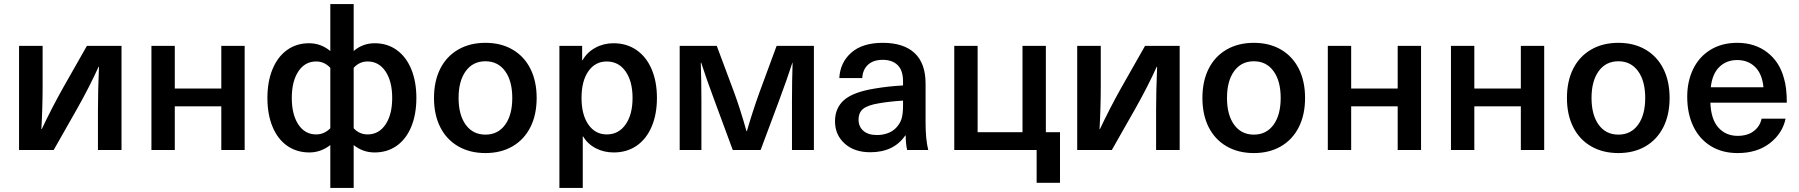

<svg xmlns="http://www.w3.org/2000/svg" viewBox="-20 -732 8778 937"><path d="M458 0V-192Q458 -288 463 -406H461Q418 -311 359 -206L242 0H73V-508H188V-315Q188 -209 182 -102H184Q231 -202 287 -302L404 -508H573V0Z M1060 0V-213H833V0H719V-508H833V-300H1060V-508H1174V0Z M1809 -521Q1870 -521 1916 -488Q1962 -455 1987 -394.5Q2012 -334 2012 -254Q2012 -174 1987 -113.5Q1962 -53 1916 -20.5Q1870 12 1808 12Q1751 12 1706 -24V185H1592V-24Q1545 12 1490 12Q1428 12 1381.5 -20.5Q1335 -53 1310 -113.5Q1285 -174 1285 -254Q1285 -334 1310 -394.5Q1335 -455 1381 -488Q1427 -521 1488 -521Q1546 -521 1592 -483V-712H1706V-483Q1750 -521 1809 -521ZM1523 -76Q1562 -76 1592 -106V-401Q1563 -432 1523 -432Q1468 -432 1436 -383.5Q1404 -335 1404 -254Q1404 -173 1436 -124.5Q1468 -76 1523 -76ZM1706 -401V-106Q1734 -76 1774 -76Q1829 -76 1861.5 -124.5Q1894 -173 1894 -254Q1894 -335 1861.5 -383.5Q1829 -432 1774 -432Q1734 -432 1706 -401Z M2349 -523Q2425 -523 2481.5 -490Q2538 -457 2568.5 -396.5Q2599 -336 2599 -254Q2599 -172 2568.5 -111.5Q2538 -51 2481.5 -18Q2425 15 2349 15Q2273 15 2216 -18Q2159 -51 2128.5 -111.5Q2098 -172 2098 -254Q2098 -336 2128.5 -396.5Q2159 -457 2216 -490Q2273 -523 2349 -523ZM2349 -433Q2288 -433 2253 -385Q2218 -337 2218 -254Q2218 -171 2253 -123Q2288 -75 2349 -75Q2410 -75 2445 -123Q2480 -171 2480 -254Q2480 -337 2445 -385Q2410 -433 2349 -433Z M2975 12Q2927 12 2887.5 -8.5Q2848 -29 2826 -66H2824V185H2710V-508H2821V-438H2823Q2845 -477 2885.5 -499Q2926 -521 2974 -521Q3038 -521 3086 -488Q3134 -455 3160 -394.5Q3186 -334 3186 -254Q3186 -174 3160 -113.5Q3134 -53 3086.5 -20.5Q3039 12 2975 12ZM2818 -254Q2818 -172 2851.5 -124Q2885 -76 2941 -76Q2999 -76 3033 -124.5Q3067 -173 3067 -254Q3067 -335 3033 -383.5Q2999 -432 2941 -432Q2885 -432 2851.5 -384.5Q2818 -337 2818 -254Z M3845 0V-240Q3845 -333 3848 -426H3847Q3823 -351 3782 -241L3692 0H3556L3467 -241Q3426 -351 3402 -426H3400Q3403 -333 3403 -240V0H3297V-508H3478L3562 -283Q3592 -202 3623 -92H3625Q3653 -189 3687 -283L3770 -508H3952V0Z M4497 -324V-134Q4497 -52 4510 0H4407Q4400 -31 4400 -71H4398Q4342 11 4227 11Q4149 11 4102 -31.5Q4055 -74 4055 -140Q4055 -205 4099.5 -244Q4144 -283 4250 -300Q4314 -311 4387 -315V-335Q4387 -389 4360.5 -414.5Q4334 -440 4288 -440Q4242 -440 4216 -416Q4190 -392 4188 -351H4076Q4080 -427 4134.5 -475Q4189 -523 4288 -523Q4390 -523 4443.5 -473Q4497 -423 4497 -324ZM4270 -228Q4215 -219 4192.5 -201Q4170 -183 4170 -148Q4170 -114 4193.5 -93.5Q4217 -73 4260 -73Q4287 -73 4311 -81.5Q4335 -90 4352 -107Q4372 -128 4379.5 -151.5Q4387 -175 4387 -216V-241Q4322 -237 4270 -228Z M5153 -87V160H5039V0H4637V-508H4751V-87H4970V-508H5084V-87Z M5622 0V-192Q5622 -288 5627 -406H5625Q5582 -311 5523 -206L5406 0H5237V-508H5352V-315Q5352 -209 5346 -102H5348Q5395 -202 5451 -302L5568 -508H5737V0Z M6099 -523Q6175 -523 6231.5 -490Q6288 -457 6318.5 -396.5Q6349 -336 6349 -254Q6349 -172 6318.5 -111.5Q6288 -51 6231.5 -18Q6175 15 6099 15Q6023 15 5966 -18Q5909 -51 5878.5 -111.5Q5848 -172 5848 -254Q5848 -336 5878.5 -396.5Q5909 -457 5966 -490Q6023 -523 6099 -523ZM6099 -433Q6038 -433 6003 -385Q5968 -337 5968 -254Q5968 -171 6003 -123Q6038 -75 6099 -75Q6160 -75 6195 -123Q6230 -171 6230 -254Q6230 -337 6195 -385Q6160 -433 6099 -433Z M6801 0V-213H6574V0H6460V-508H6574V-300H6801V-508H6915V0Z M7402 0V-213H7175V0H7061V-508H7175V-300H7402V-508H7516V0Z M7878 -523Q7954 -523 8010.5 -490Q8067 -457 8097.5 -396.5Q8128 -336 8128 -254Q8128 -172 8097.5 -111.5Q8067 -51 8010.5 -18Q7954 15 7878 15Q7802 15 7745 -18Q7688 -51 7657.5 -111.5Q7627 -172 7627 -254Q7627 -336 7657.5 -396.5Q7688 -457 7745 -490Q7802 -523 7878 -523ZM7878 -433Q7817 -433 7782 -385Q7747 -337 7747 -254Q7747 -171 7782 -123Q7817 -75 7878 -75Q7939 -75 7974 -123Q8009 -171 8009 -254Q8009 -337 7974 -385Q7939 -433 7878 -433Z M8577 -153H8694Q8679 -81 8617 -33Q8555 15 8460 15Q8384 15 8328.5 -19.5Q8273 -54 8243.5 -116Q8214 -178 8214 -260Q8214 -335 8243 -395Q8272 -455 8327.5 -489Q8383 -523 8458 -523Q8544 -523 8604.5 -476.5Q8665 -430 8686 -350Q8700 -305 8700 -231H8327Q8330 -149 8366.5 -109Q8403 -69 8460 -69Q8508 -69 8538.5 -92Q8569 -115 8577 -153ZM8329 -306H8586Q8580 -371 8545.5 -405Q8511 -439 8458 -439Q8405 -439 8370.5 -405Q8336 -371 8329 -306Z"/></svg>

Font: CST
Style: Medium
Weight: 500
Version: Version 1.00